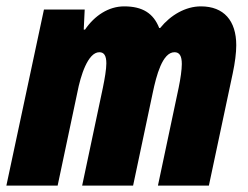

<svg xmlns="http://www.w3.org/2000/svg" viewBox="-33 -583 778 603"><path d="M-13 0H148L210 -293C220 -345 243 -419 279 -419C294 -419 301 -408 301 -384C301 -366 296 -336 290 -307L225 0H385L447 -293C458 -345 477 -419 515 -419C531 -419 538 -407 538 -382C538 -364 534 -336 528 -307L463 0H623L698 -353C705 -386 709 -417 709 -441C709 -518 670 -563 598 -563C550 -563 503 -536 470 -495H467C449 -541 415 -563 357 -563C308 -563 264 -534 234 -490H230L233 -553H105Z"/></svg>

Font: Noto Sans ExtraCondensed Black
Style: Italic
Weight: 900
Width: 2
Italic angle: -12°
Designer: Monotype Design Team
Foundry: Monotype Imaging Inc.
Version: Version 2.013